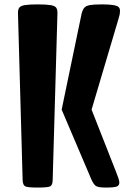

<svg xmlns="http://www.w3.org/2000/svg" viewBox="-20 -845 577 865"><path d="M456.1 0Q421.9 0 411.4 -7.6Q400.9 -15.1 390.6 -39.1L257.8 -351.1L347.2 -781.2Q351.6 -800.3 359.4 -809.6Q367.2 -818.8 384.8 -822Q402.3 -825.2 436.5 -825.2Q479 -825.2 499.8 -820.3Q520.5 -815.4 520.5 -796.9Q520.5 -784.7 518.3 -776.1Q516.1 -767.6 512.2 -754.4L392.6 -351.1L503.4 -69.3Q510.3 -51.8 513.9 -40.8Q517.6 -29.8 517.6 -22Q517.6 -10.3 507.1 -5.1Q496.6 0 456.1 0ZM149.9 0Q105 0 94 -5.4Q83 -10.7 82 -33.2L61 -784.7Q60.5 -801.8 66.7 -810.3Q72.8 -818.8 92 -822Q111.3 -825.2 149.9 -825.2Q188.5 -825.2 207.8 -822Q227.1 -818.8 233.2 -810.3Q239.3 -801.8 238.8 -784.7L217.3 -33.2Q216.8 -10.7 205.8 -5.4Q194.8 0 149.9 0Z"/></svg>

Font: Denk One
Style: Regular
Weight: 400
Designer: Irina Smirnova, Eben Sorkin
Foundry: Sorkin Type Co.f
Version: Version 1.004; ttfautohint (v1.8.4.7-5d5b);gftools[0.9.23]